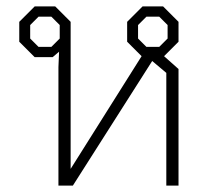

<svg xmlns="http://www.w3.org/2000/svg" viewBox="-20 -578 666 598"><path d="M536 -448 491 -403 536 -363V0H498V-351L454 -388L207 0H162V-369L164 -417L144 -400H88L40 -448V-510L88 -558H152L200 -510V-52L421 -403L376 -448V-510L424 -558H488L536 -510ZM166 -500 140 -526H100L74 -500V-458L100 -432H140L166 -458ZM502 -500 476 -526H436L410 -500V-458L436 -432H476L502 -458Z"/></svg>

Font: Chakra Petch ExtraLight
Style: Regular
Weight: 275
Designer: Katatrad Aksorn Co.,Ltd.
Foundry: Cadson Demak Co.,Ltd.
Version: Version 1.000; ttfautohint (v1.6)